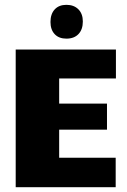

<svg xmlns="http://www.w3.org/2000/svg" viewBox="-20 -775 526 795"><path d="M45 -570H460V-450H225V-346H423V-238H225V-122H459V0H45ZM255 -615Q224 -615 206.5 -633.5Q189 -652 189 -684Q189 -717 206.5 -736Q224 -755 255 -755Q286 -755 304.5 -736.5Q323 -718 323 -686Q323 -653 305 -634Q287 -615 255 -615Z"/></svg>

Font: Lalezar
Style: Regular
Weight: 400
Designer: Borna Izadpanah
Foundry: Borna Izadpanah
Version: Version 1.004